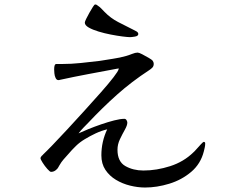

<svg xmlns="http://www.w3.org/2000/svg" viewBox="-20 -786 1040 858"><path d="M897 -145Q897 -136 895 -127Q893 -118 891 -110Q877 -54 834.5 -18Q792 18 736.5 35Q681 52 628 52Q596 52 561.5 43.5Q527 35 498 17.5Q469 0 451 -27Q433 -54 433 -92Q433 -153 459 -208Q433 -202 407.5 -190Q382 -178 359 -164Q337 -151 319 -133.5Q301 -116 284 -96Q274 -85 264 -73.5Q254 -62 246 -48Q243 -43 240 -37.5Q237 -32 232 -28Q222 -18 208 -18Q203 -18 191.5 -31Q180 -44 170.5 -59Q161 -74 161 -79Q161 -82 163 -84.5Q165 -87 166 -89Q168 -91 170.5 -93Q173 -95 174 -97Q186 -108 214.5 -137.5Q243 -167 280.5 -207.5Q318 -248 357.5 -291.5Q397 -335 431.5 -374Q466 -413 487.5 -441Q509 -469 510 -477Q510 -477 510.5 -477.5Q511 -478 511 -479Q511 -479 510.5 -479.5Q510 -480 510 -480Q509 -480 507 -479.5Q505 -479 503 -479Q439 -467 375 -455Q311 -443 247 -429Q245 -428 241 -428Q233 -428 228.5 -437.5Q224 -447 223 -458.5Q222 -470 222 -476Q222 -500 231.5 -500Q241 -500 257 -500Q299 -500 341.5 -504.5Q384 -509 426 -514Q455 -519 485.5 -523.5Q516 -528 544 -536Q555 -539 570 -545Q585 -551 595 -551Q601 -551 615.5 -543.5Q630 -536 644.5 -527.5Q659 -519 662 -515Q667 -508 667 -501Q667 -490 660.5 -483.5Q654 -477 646 -472Q568 -421 503 -363Q438 -305 374 -237Q363 -226 352 -214.5Q341 -203 331 -190Q348 -198 375 -209Q402 -220 432.5 -230.5Q463 -241 490.5 -248Q518 -255 536 -255Q542 -255 545.5 -249Q549 -243 549 -238Q549 -226 538 -206.5Q527 -187 516 -164Q505 -141 505 -117Q505 -64 540 -44Q575 -24 621 -24Q680 -24 740.5 -43.5Q801 -63 844 -105Q848 -108 858 -119.5Q868 -131 878 -141.5Q888 -152 890 -152Q897 -152 897 -145ZM598 -634Q598 -625 583 -622.5Q568 -620 561 -620Q551 -620 527.5 -623Q504 -626 475.5 -631.5Q447 -637 420.5 -645Q394 -653 376.5 -663Q359 -673 359 -685Q359 -689 365 -701.5Q371 -714 379.5 -729Q388 -744 395 -755Q402 -766 405 -766Q410 -766 412.5 -764Q415 -762 418 -760Q426 -755 433 -747.5Q440 -740 447 -733Q474 -705 508 -687.5Q542 -670 576 -653Q581 -651 589.5 -646Q598 -641 598 -634Z"/></svg>

Font: Kaisei Opti Medium
Style: Regular
Weight: 500
Designer: Font-Kai, 金井和夫
Foundry: KAZUO KANAI
Version: Version 5.003